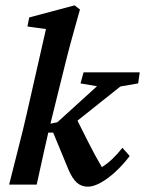

<svg xmlns="http://www.w3.org/2000/svg" viewBox="-20 -700 550 728"><path d="M14.6 0Q31.2 -67.4 49.8 -139.2Q68.4 -210.9 82 -271.5L154.3 -589.8L84 -599.6L90.8 -633.8L262.7 -679.7L283.2 -664.1Q273.4 -628.9 264.2 -596.2Q254.9 -563.5 246.6 -532.7Q238.3 -502 230.5 -470.7L179.7 -265.6Q163.1 -199.2 148.4 -132.8Q133.8 -66.4 119.1 0ZM313.5 7.8Q288.1 7.8 271 -7.8Q253.9 -23.4 239.3 -57.6L181.6 -197.3H150.4L158.2 -228.5L197.3 -236.3L347.7 -373L285.2 -383.8L296.9 -425.8H509.8L503.9 -383.8L436.5 -372.1L254.9 -227.5L260.7 -268.6Q288.1 -213.9 314.9 -160.6Q341.8 -107.4 366.2 -66.4Q385.7 -78.1 405.3 -96.7Q424.8 -115.2 444.3 -139.6L471.7 -108.4Q447.3 -76.2 418.9 -49.8Q390.6 -23.4 362.8 -7.8Q335 7.8 313.5 7.8Z"/></svg>

Font: Crimson Pro SemiBold
Style: Italic
Weight: 600
Italic angle: -12°
Designer: Jacques Le Bailly
Foundry: Baron von Fonthausen
Version: Version 1.003